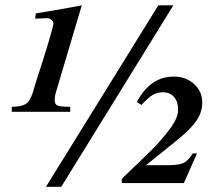

<svg xmlns="http://www.w3.org/2000/svg" viewBox="-20 -696 790 730"><path d="M639.2 -675.8 212.9 14.2H154.8L582 -675.8ZM729 -112.8 679.2 0H442.9V-16.1Q553.7 -121.6 572.8 -142.1Q579.6 -149.9 587.9 -159.2Q626 -202.6 641.6 -229.5Q657.2 -256.3 657.2 -278.8Q657.2 -309.6 641.6 -327.4Q626 -345.2 599.1 -345.2Q577.1 -345.2 559.8 -334.7Q542.5 -324.2 518.1 -296.9L500 -308.1Q526.9 -357.4 561.5 -381.1Q596.2 -404.8 641.1 -404.8Q687 -404.8 718 -376.5Q749 -348.1 749 -306.2Q749 -271 728.5 -239.5Q708 -208 659.2 -168L535.2 -67.9H624Q662.6 -68.8 679.2 -77.1Q695.8 -85.4 712.9 -112.8ZM24.9 -271V-290Q66.9 -290 83.3 -304.9Q99.6 -319.8 111.8 -368.2Q112.3 -370.6 114.3 -376.7Q116.2 -382.8 119.4 -392.8Q122.6 -402.8 125 -410.2Q146 -473.6 164.6 -536.1Q183.1 -598.6 183.1 -606Q183.1 -614.3 175.5 -620.6Q168 -627 157.2 -627Q141.6 -626 113.8 -625L116.2 -645Q236.3 -664.6 291 -675.8L193.8 -349.1Q188 -331.1 188 -314.9Q188 -299.3 198.7 -294.7Q209.5 -290 247.1 -290V-271Z"/></svg>

Font: Accordance
Style: Bold-Italic
Weight: 700
Italic angle: -11°
Version: Version 1.2 (build January 31, 2020) Miklal Software Solutio